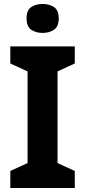

<svg xmlns="http://www.w3.org/2000/svg" viewBox="-20 -948 429 968"><path d="M357 0H32V-86L119 -126V-588L32 -628V-714H357V-628L270 -588V-126L357 -86ZM195 -928Q228 -928 252 -912.5Q276 -897 276 -855Q276 -814 252 -798Q228 -782 195 -782Q161 -782 137.5 -798Q114 -814 114 -855Q114 -897 137.5 -912.5Q161 -928 195 -928Z"/></svg>

Font: Noto Sans Devanagari UI
Style: Bold
Weight: 700
Designer: Jelle Bosma - Monotype Design Team
Foundry: Monotype Imaging Inc.
Version: Version 2.004; ttfautohint (v1.8.4.7-5d5b)